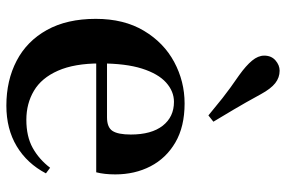

<svg xmlns="http://www.w3.org/2000/svg" viewBox="-170 -726 911 612"><g transform="rotate(90 286.0 -419.5)"><path d="M316.2 16.2Q235.8 16.2 173.2 -16.5Q110.6 -49.1 75.1 -113Q39.6 -176.9 39.6 -268.8Q39.6 -358.8 77.6 -422.2Q115.5 -485.7 177.2 -518.8Q238.9 -551.9 309.4 -551.9Q383.1 -551.9 433.5 -522.5Q483.8 -493.1 509.6 -443.2Q535.4 -393.3 535.4 -330.9Q535.4 -296.1 528.7 -270.2H98.1V-304.6H353.4Q385.5 -304.6 396.9 -322.2Q408.3 -339.8 408.3 -380.4Q408.3 -446.3 380.2 -482.2Q352.1 -518 304.1 -518Q270.7 -518 242.6 -492.9Q214.6 -467.8 198.1 -416Q181.7 -364.1 181.7 -282.7Q181.7 -200.5 204.9 -148.2Q228 -95.8 268.8 -71.7Q309.5 -47.5 361.4 -47.5Q414.4 -47.5 450.9 -67.7Q487.3 -87.9 514.2 -123.2L532.1 -109.9Q500.6 -49.8 445.7 -16.8Q390.7 16.2 316.2 16.2ZM367.4 -643.7 347.4 -627.8Q321.3 -649.6 292.3 -672.6Q263.4 -695.5 219.1 -725.9Q188.8 -747.6 172.8 -766.9Q156.8 -786.2 156.8 -805.7Q156.8 -828.4 172 -841.6Q187.2 -854.8 204.8 -854.8Q226.7 -854.8 244.5 -840.9Q262.3 -826.9 279.5 -795.4Q307.6 -743.9 328.3 -709.2Q348.9 -674.4 367.4 -643.7Z"/></g></svg>

Font: Noto Serif SC
Style: Regular
Weight: 200
Designer: Ryoko NISHIZUKA 西塚涼子 (kana & ideographs); Frank Grießhammer (Latin, Greek & Cyrillic); Wenlong ZHANG 张文龙 (bopomofo); San
Foundry: Adobe
Version: Version 2.001;hotconv 1.1.0;makeotfexe 2.6.0